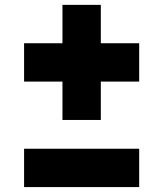

<svg xmlns="http://www.w3.org/2000/svg" viewBox="-20 -762 665 782"><path d="M546.9 -156.2V0H78.1V-156.2ZM234.4 -585.9V-742.2H390.6V-585.9H546.9V-429.7H390.6V-273.4H234.4V-429.7H78.1V-585.9Z"/></svg>

Font: Sorena-Fanum Normal
Style: Regular
Weight: 400
Designer: Mohammad Darvishi
Version: Version 1.000;March 20, 2024;FontCreator 15.0.0.2958 64-bit